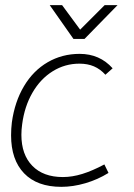

<svg xmlns="http://www.w3.org/2000/svg" viewBox="-20 -719 521 745"><path d="M23 -194Q23 -219 26 -244Q37 -324 73 -384.5Q109 -445 165 -477.5Q221 -510 289 -510Q367 -510 417 -454L389 -429Q369 -451 344.5 -461.5Q320 -472 288 -472Q232 -472 184.5 -442.5Q137 -413 106 -359.5Q75 -306 66 -237Q63 -216 63 -196Q63 -119 105.5 -75.5Q148 -32 224 -32Q260 -32 299 -44Q338 -56 385 -81L401 -48Q359 -22 311 -8Q263 6 218 6Q124 6 73.5 -46.5Q23 -99 23 -194ZM173 -699H221L291 -604L386 -699H436L308 -568H265Z"/></svg>

Font: Bellota Text Light
Style: Italic
Weight: 300
Italic angle: -7.5°
Designer: Kemie Guaida
Foundry: Kemie Guaida
Version: Version 4.001